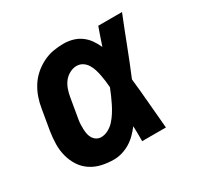

<svg xmlns="http://www.w3.org/2000/svg" viewBox="-121 -669 842 819"><g transform="rotate(-30 300.0 -260.0)"><path d="M221 8Q191 8 162 1.5Q133 -5 109 -21Q85 -37 69.5 -61Q54 -85 46.5 -113.5Q39 -142 39.5 -172.5Q40 -203 45 -234L62 -334Q66 -360 74.5 -385Q83 -410 97.5 -433.5Q112 -457 133 -475.5Q154 -494 179 -506.5Q204 -519 229.5 -523.5Q255 -528 281 -528Q305 -528 327 -521.5Q349 -515 366.5 -502Q384 -489 396.5 -471Q409 -453 418 -433Q425 -454 432.5 -476Q440 -498 448 -520H565Q538 -453 512 -385Q486 -317 458 -250Q465 -188 470 -125Q475 -62 481 0H364Q364 -18 364 -36.5Q364 -55 363 -74Q350 -57 334.5 -41.5Q319 -26 300.5 -15Q282 -4 261.5 2Q241 8 221 8ZM222 -102Q240 -102 257.5 -111.5Q275 -121 287.5 -135Q300 -149 310.5 -165.5Q321 -182 329.5 -199Q338 -216 345.5 -233Q353 -250 360 -268Q359 -284 357 -299.5Q355 -315 352 -330.5Q349 -346 344.5 -360.5Q340 -375 332 -388Q324 -401 311 -409.5Q298 -418 281 -418Q264 -418 246.5 -408.5Q229 -399 218 -384Q207 -369 201 -351.5Q195 -334 192 -316L175 -216Q173 -204 172.5 -192Q172 -180 172.5 -168Q173 -156 175.5 -144.5Q178 -133 184 -123.5Q190 -114 200 -108Q210 -102 222 -102Z"/></g></svg>

Font: Iosevka Aile Extrabold
Style: Italic
Weight: 800
Italic angle: -9°
Designer: Belleve Invis
Foundry: Belleve Invis
Version: Version 31.1.0; ttfautohint (v1.8.4)